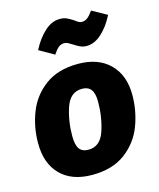

<svg xmlns="http://www.w3.org/2000/svg" viewBox="-120 -883 814 986"><g transform="rotate(-15 286.5 -389.5)"><path d="M20 -210Q20 -295 50 -372.5Q80 -450 148 -500.5Q216 -551 323 -551Q430 -551 491 -490.5Q552 -430 552 -325Q552 -241 522.5 -162.5Q493 -84 424.5 -32.5Q356 19 248 19Q140 19 80 -41.5Q20 -102 20 -210ZM373 -337Q373 -381 357.5 -401.5Q342 -422 310 -422Q247 -422 223 -351.5Q199 -281 199 -200Q199 -153 214 -132Q229 -111 262 -111Q325 -111 349 -183Q373 -255 373 -337ZM324 -654Q310 -663 301 -667.5Q292 -672 283 -672Q265 -672 252 -661.5Q239 -651 223 -627L144 -672Q172 -727 210.5 -762.5Q249 -798 292 -798Q314 -798 329 -791Q344 -784 364 -771Q375 -762 383 -758Q391 -754 400 -754Q416 -754 429.5 -764.5Q443 -775 459 -798L538 -754Q510 -698 471.5 -663Q433 -628 391 -628Q373 -628 357.5 -635Q342 -642 324 -654Z"/></g></svg>

Font: Trujillo ExtraBold
Style: Italic
Weight: 800
Italic angle: -8°
Designer: Fira Sans original fonts by bBox Type GmbH, Carrois Corporate GbR, & Edenspiekermann AG / Changes by Cristiano Sobral
Foundry: Fira Sans original fonts by bBox Type GmbH, Carrois Corporate GbR, & Edenspiekermann AG / Changes by Cristiano Sobral
Version: Version 4.301;July 28, 2020;FontCreator 13.0.0.2655 64-bit